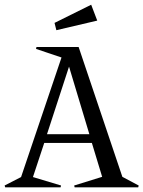

<svg xmlns="http://www.w3.org/2000/svg" viewBox="-53 -801 613 821"><path d="M362.8 -712.9 188 -671.9 180.2 -703.1 336.9 -780.8ZM-33.2 -7.8 37.1 -43.9 210 -555.2 101.1 -591.8 103 -600.1H283.2L470.2 -44.9L540 -7.8L538.1 0H266.1L264.2 -7.8L383.8 -44.9L339.8 -189.9H136.2L87.9 -43.9L208 -7.8L206.1 0H-30.8ZM147.9 -227.1H329.1L242.2 -516.1Z"/></svg>

Font: Halibut Cnd
Style: Regular
Weight: 400
Width: 3
Designer: Matteo Maggi
Foundry: Collletttivo
Version: Version 3.080 | FøM Fix